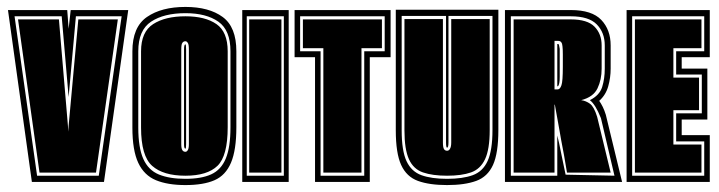

<svg xmlns="http://www.w3.org/2000/svg" viewBox="-20 -525 2076 554"><path d="M72 0 3 -496H174L178 -442L184 -496H350L280 0ZM87 -18H265L331 -478H199L178 -245L158 -478H22ZM94 -27 32 -469H150L176 -162L177 -145L178 -162L206 -469H320L257 -27Z M515 9Q464 9 430 -5Q396 -19 379 -55Q362 -91 362 -157V-377Q362 -447 404 -476Q446 -505 515 -505Q583 -505 622.5 -476Q662 -447 662 -377V-158Q662 -92 646.5 -55.5Q631 -19 599 -5Q567 9 515 9ZM515 -9Q561 -9 589.5 -22Q618 -35 631.5 -67.5Q645 -100 645 -158V-377Q645 -438 610 -462.5Q575 -487 515 -487Q453 -487 416 -462.5Q379 -438 379 -377V-157Q379 -99 393.5 -66.5Q408 -34 438.5 -21.5Q469 -9 515 -9ZM515 -18Q451 -18 419 -46.5Q387 -75 387 -157V-377Q387 -433 422 -455.5Q457 -478 515 -478Q572 -478 604.5 -455.5Q637 -433 637 -377V-158Q637 -75 607.5 -46.5Q578 -18 515 -18ZM515 -87Q519 -87 522 -92Q525 -97 525 -109V-382Q525 -397 522 -401Q519 -406 515 -406Q509 -406 506 -401Q503 -397 503 -382V-109Q503 -97 506 -92Q509 -87 515 -87ZM515 -96Q511 -96 511 -109V-382Q511 -397 515 -397Q517 -397 517 -382V-109Q517 -96 515 -96Z M679 0V-496H813V0ZM692 -18H799V-478H692ZM699 -27V-469H792V-27Z M889 0V-360H830V-496H1107V-360H1047V0ZM905 -18H1031V-377H1090V-478H846V-377H905ZM913 -27V-386H854V-469H1082V-386H1023V-27Z M1270 9Q1219 9 1186 -3Q1153 -15 1137.5 -49Q1122 -83 1122 -149V-497H1418V-150Q1418 -83 1402.5 -49Q1387 -15 1354 -3Q1321 9 1270 9ZM1270 -9Q1315 -9 1344 -19.5Q1373 -30 1387 -60.5Q1401 -91 1401 -150V-479H1274V-114Q1274 -99 1270 -99Q1267 -99 1267 -114V-479H1139V-149Q1139 -90 1153 -60Q1167 -30 1196 -19.5Q1225 -9 1270 -9ZM1270 -18Q1228 -18 1200.5 -27.5Q1173 -37 1160 -65.5Q1147 -94 1147 -149V-470H1258V-114Q1258 -100 1261 -95Q1264 -90 1270 -90Q1275 -90 1278 -95Q1282 -101 1282 -114V-470H1393V-150Q1393 -94 1379.5 -65.5Q1366 -37 1339 -27.5Q1312 -18 1270 -18Z M1437 0V-496H1627Q1688 -496 1715 -467.5Q1742 -439 1742 -394V-327Q1742 -301 1735 -276Q1728 -251 1709 -234Q1714 -227 1719 -217Q1724 -207 1728 -194L1775 0ZM1454 -18H1588V-134L1593 -113Q1595 -103 1597 -93.5Q1599 -84 1601 -74L1612 -21L1753 -18L1714 -184Q1698 -224 1682 -236Q1710 -250 1717.5 -274Q1725 -298 1725 -327V-394Q1725 -431 1702 -454.5Q1679 -478 1627 -478H1454ZM1462 -27V-469H1627Q1675 -469 1695.5 -448Q1716 -427 1716 -394V-327Q1716 -295 1704 -270Q1692 -245 1657 -236Q1671 -234 1682.5 -225.5Q1694 -217 1703 -188L1742 -27H1616Q1612 -53 1607.5 -77Q1603 -101 1599 -122Q1598 -129 1595 -145Q1592 -161 1589 -178.5Q1586 -196 1583.5 -209Q1581 -222 1581 -223H1580V-27ZM1580 -267H1589Q1596 -267 1600 -279Q1604 -290 1604 -333Q1604 -353 1604 -368Q1604 -383 1603 -391Q1602 -407 1591 -407H1580ZM1588 -276V-398H1591Q1593 -398 1595 -384V-333Q1595 -315 1595 -303.5Q1595 -292 1594 -287Q1592 -276 1589 -276Z M1788 0V-496H2028V-360H1947V-327H2021V-180H1947V-135H2028V0ZM1804 -18H2012V-117H1931V-198H2005V-310H1931V-377H2012V-478H1804ZM1812 -27V-469H2004V-386H1923V-301H1997V-207H1923V-108H2004V-27Z"/></svg>

Font: Alumni Sans Collegiate One SC
Style: Regular
Weight: 400
Designer: Robert E. Leuschke
Foundry: Robert E. Leuschke
Version: Version 1.100